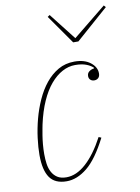

<svg xmlns="http://www.w3.org/2000/svg" viewBox="-85 -804 635 873"><g transform="rotate(-10 232.0 -367.0)"><path d="M152 12Q98 12 74 -22.5Q50 -57 50 -127Q50 -162 55.5 -205Q61 -248 72.5 -291.5Q84 -335 102.5 -376Q121 -417 146.5 -448.5Q172 -480 205 -499Q238 -518 280 -518Q326 -518 353.5 -496.5Q381 -475 381 -446Q381 -432 373.5 -425Q366 -418 355 -418Q344 -418 337 -424.5Q330 -431 330 -442Q330 -455 339.5 -462.5Q349 -470 363 -472V-475Q352 -486 331.5 -494Q311 -502 280 -502Q250 -502 221 -486.5Q192 -471 166.5 -441Q141 -411 121 -366Q101 -321 88 -262Q87 -257 84.5 -244Q82 -231 79 -212.5Q76 -194 74 -172Q72 -150 72 -127Q72 -104 75 -82.5Q78 -61 87 -44Q96 -27 112 -16.5Q128 -6 154 -6Q200 -6 244.5 -46Q289 -86 329 -161L341 -156Q294 -64 247 -26Q200 12 152 12ZM196 -739 206 -746 303 -622 456 -746 464 -737 314 -605H290Z"/></g></svg>

Font: IBM Plex Serif Thin
Style: Italic
Weight: 100
Italic angle: -14°
Designer: Mike Abbink, Paul van der Laan, Pieter van Rosmalen
Foundry: Bold Monday
Version: Version 3.001